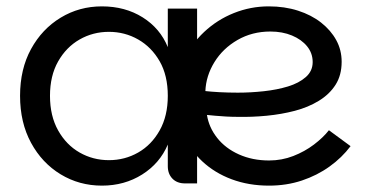

<svg xmlns="http://www.w3.org/2000/svg" viewBox="-20 -576 1163 603"><path d="M300 7Q229 7 170.5 -28.5Q112 -64 77.5 -127.5Q43 -191 43 -275Q43 -359 77.5 -422Q112 -485 170.5 -520.5Q229 -556 300 -556Q373 -556 428 -521.5Q483 -487 507 -428V-549H599V0H561Q536 0 521.5 -15Q507 -30 507 -54V-122Q482 -63 426.5 -28Q371 7 300 7ZM322 -73Q372 -73 414 -97Q456 -121 481.5 -166.5Q507 -212 507 -275Q507 -339 481.5 -383.5Q456 -428 414 -452Q372 -476 322 -476Q272 -476 230 -452Q188 -428 162.5 -383Q137 -338 137 -275Q137 -212 162.5 -166.5Q188 -121 230 -97Q272 -73 322 -73ZM825 7Q761 7 707.5 -13Q654 -33 615 -69.5Q576 -106 554.5 -157Q533 -208 533 -271Q533 -333 556.5 -385Q580 -437 621 -475.5Q662 -514 714.5 -535Q767 -556 824 -556Q874 -556 916 -542.5Q958 -529 988.5 -505Q1019 -481 1036 -450Q1053 -419 1053 -382Q1053 -340 1034 -310Q1015 -280 981.5 -259.5Q948 -239 906 -228Q864 -217 817.5 -212.5Q771 -208 726 -209Q709 -209 690.5 -210Q672 -211 656 -212.5Q640 -214 630 -215Q636 -176 662 -143Q688 -110 730.5 -91Q773 -72 825 -72Q865 -72 901 -86Q937 -100 966 -122Q995 -144 1013 -167L1081 -117Q1054 -81 1015 -53Q976 -25 928 -9Q880 7 825 7ZM727 -285Q767 -285 808.5 -289.5Q850 -294 884.5 -304.5Q919 -315 940.5 -334Q962 -353 962 -381Q962 -409 944.5 -430.5Q927 -452 897 -464.5Q867 -477 829 -477Q772 -477 726 -450.5Q680 -424 653.5 -381Q627 -338 625 -290Q642 -288 669 -286.5Q696 -285 727 -285Z"/></svg>

Font: Parkinsans
Style: Regular
Weight: 400
Designer: Red Stone, Indian Type Foundry
Foundry: Indian Type Foundry
Version: Version 1.000